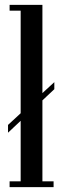

<svg xmlns="http://www.w3.org/2000/svg" viewBox="-20 -770 272 790"><path d="M19.5 0V-24H65V-273L13 -224V-256L65 -304V-726H19.5V-750H154.5V-387L203.5 -432V-403L154.5 -357V-24H200.5V0Z"/></svg>

Font: Imbue 50pt Medium
Style: Regular
Weight: 500
Designer: Tyler Finck
Foundry: Etcetera Type Company
Version: Version 1.102; ttfautohint (v1.8.3)